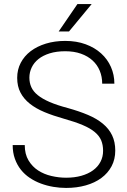

<svg xmlns="http://www.w3.org/2000/svg" viewBox="-20 -924 632 954"><path d="M492.2 -174.8Q492.2 -204.1 482.7 -226.8Q473.1 -249.5 450.4 -268.3Q427.7 -287.1 390.6 -302.7Q353.5 -318.4 297.9 -334Q244.1 -349.1 201.2 -366.9Q158.2 -384.8 128.2 -408.7Q98.1 -432.6 81.8 -463.9Q65.4 -495.1 65.4 -537.1Q65.4 -578.1 83 -611.8Q100.6 -645.5 132.3 -669.7Q164.1 -693.8 208 -707.3Q252 -720.7 304.2 -720.7Q360.4 -720.7 405.5 -704.1Q450.7 -687.5 482.4 -658.7Q514.2 -629.9 531.2 -591.3Q548.3 -552.7 548.3 -508.3H487.8Q487.8 -543 475.6 -572.5Q463.4 -602.1 439.9 -623.5Q416.5 -645 382.3 -657.2Q348.1 -669.4 304.2 -669.4Q260.3 -669.4 226.8 -658.9Q193.4 -648.4 171.1 -630.6Q148.9 -612.8 137.5 -588.9Q126 -564.9 126 -538.1Q126 -512.7 135.5 -491.2Q145 -469.7 167.5 -451.4Q189.9 -433.1 226.6 -417.2Q263.2 -401.4 316.9 -387.2Q373 -371.6 417 -353Q460.9 -334.5 491.2 -309.3Q521.5 -284.2 537.1 -251.5Q552.7 -218.8 552.7 -175.8Q552.7 -132.3 534.4 -97.9Q516.1 -63.5 483.6 -39.6Q451.2 -15.6 406.2 -2.9Q361.3 9.8 308.6 9.8Q276.9 9.8 244.9 4.4Q212.9 -1 183.3 -12Q153.8 -22.9 128.2 -40Q102.5 -57.1 83.7 -80.8Q64.9 -104.5 54 -135Q43 -165.5 43 -203.1H103Q103 -158.2 121.6 -127.2Q140.1 -96.2 169.4 -77.1Q198.7 -58.1 235.4 -49.6Q272 -41 308.6 -41Q350.1 -41 384 -50.5Q418 -60.1 442.1 -77.6Q466.3 -95.2 479.2 -119.9Q492.2 -144.5 492.2 -174.8ZM364.7 -903.8H435.5L322.8 -767.6H271.5Z"/></svg>

Font: Melbourne
Style: Light
Weight: 300
Designer: Google
Version: Version 2.000980; 2014